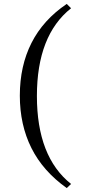

<svg xmlns="http://www.w3.org/2000/svg" viewBox="-20 -774 437 978"><path d="M320 -754 342 -732Q168 -594 168 -285Q168 25 342 163L320 184Q199 98 140 -20Q81 -138 81 -287Q81 -438 140.5 -555.5Q200 -673 320 -754Z"/></svg>

Font: Castoro
Style: Italic
Weight: 400
Italic angle: -11°
Designer: John Hudson with Paul Hanslow, assisted by Kaja Sojewska.
Foundry: Tiro Typeworks Ltd.
Version: Version 2.04